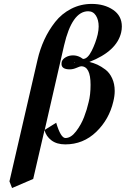

<svg xmlns="http://www.w3.org/2000/svg" viewBox="-20 -718 636 971"><path d="M358.9 -401.9Q357.9 -401.9 357.4 -402.3L356 -402.8Q356 -400.9 355 -399.9ZM304.2 -488.8 206.1 -61 264.2 -97.2Q287.1 -20 311 -20Q338.9 -20 364.5 -53.5Q390.1 -86.9 405 -125.5Q419.9 -164.1 428.2 -201.2Q438 -238.3 438 -289.1Q438 -383.3 390.1 -382.8Q385.3 -382.8 367.2 -375Q349.1 -367.2 333 -367.2Q291 -367.2 291 -395Q291 -396 291.5 -399.4Q292 -402.8 292 -404.8Q295.9 -418.9 312.5 -428.5Q329.1 -438 349.1 -438Q369.1 -438 387.2 -428.2L399.9 -419.9Q422.9 -419.9 443.4 -460.4Q463.9 -501 474.1 -543.9Q479 -566.9 479 -584Q479 -617.2 465.1 -639.2Q451.2 -661.1 425.8 -661.1Q344.2 -660.6 304.2 -488.8ZM27.8 199.2 169.9 -416Q182.1 -469.2 204.1 -517.1Q226.1 -564.9 259 -606.9Q292 -648.9 340.1 -673.6Q388.2 -698.2 443.8 -698.2Q507.8 -698.2 552 -668.2Q596.2 -638.2 596.2 -584Q596.2 -568.8 592.8 -554.2Q570.8 -459 432.1 -404.8Q453.1 -399.9 472.7 -390.9Q492.2 -381.8 513.2 -366Q534.2 -350.1 547.1 -322Q560.1 -293.9 560.1 -257.8Q560.1 -232.9 553.2 -205.1Q532.2 -114.3 466.6 -51Q400.9 12.2 310.1 12.2Q267.1 12.2 240 -8.3Q212.9 -28.8 205.1 -60.1L147.9 187L41 232.9Z"/></svg>

Font: Linux Libertine
Style: Semibold Italic
Weight: 600
Italic angle: -11.5°
Designer: Philipp H. Poll
Foundry: Philipp H. Poll
Version: Version 5.1.2 ; ttfautohint (v0.9)